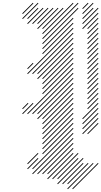

<svg xmlns="http://www.w3.org/2000/svg" viewBox="-20 -1310 723 1370"><path d="M464.3 40 647.1 -142.9 642.9 -147.1 460 35.7ZM500 40 682.9 -142.9 678.6 -147.1 495.7 35.7ZM428.6 4.3 575.7 -142.9 571.4 -147.1 424.3 0ZM464.3 4.3 611.4 -142.9 607.1 -147.1 460 0ZM392.9 4.3 575.7 -178.6 571.4 -182.9 388.6 0ZM392.9 -31.4 540 -178.6 535.7 -182.9 388.6 -35.7ZM357.1 -31.4 540 -214.3 535.7 -218.6 352.9 -35.7ZM321.4 -31.4 504.3 -214.3 500 -218.6 317.1 -35.7ZM250 -67.1 504.3 -321.4 500 -325.7 245.7 -71.4ZM285.7 -67.1 504.3 -285.7 500 -290 281.4 -71.4ZM321.4 -67.1 504.3 -250 500 -254.3 317.1 -71.4ZM214.3 -67.1 504.3 -357.1 500 -361.4 210 -71.4ZM178.6 -102.9 254.3 -178.6 250 -182.9 174.3 -107.1ZM214.3 -102.9 504.3 -392.9 500 -397.1 210 -107.1ZM285.7 -210 504.3 -428.6 500 -432.9 281.4 -214.3ZM285.7 -245.7 504.3 -464.3 500 -468.6 281.4 -250ZM285.7 -281.4 504.3 -500 500 -504.3 281.4 -285.7ZM285.7 -317.1 504.3 -535.7 500 -540 281.4 -321.4ZM285.7 -352.9 504.3 -571.4 500 -575.7 281.4 -357.1ZM285.7 -388.6 504.3 -607.1 500 -611.4 281.4 -392.9ZM285.7 -424.3 504.3 -642.9 500 -647.1 281.4 -428.6ZM285.7 -460 504.3 -678.6 500 -682.9 281.4 -464.3ZM250 -460 504.3 -714.3 500 -718.6 245.7 -464.3ZM250 -495.7 504.3 -750 500 -754.3 245.7 -500ZM214.3 -495.7 504.3 -785.7 500 -790 210 -500ZM178.6 -495.7 504.3 -821.4 500 -825.7 174.3 -500ZM142.9 -495.7 218.6 -571.4 214.3 -575.7 138.6 -500ZM142.9 -531.4 182.9 -571.4 178.6 -575.7 138.6 -535.7ZM285.7 -638.6 504.3 -857.1 500 -861.4 281.4 -642.9ZM285.7 -674.3 504.3 -892.9 500 -897.1 281.4 -678.6ZM285.7 -710 504.3 -928.6 500 -932.9 281.4 -714.3ZM285.7 -745.7 504.3 -964.3 500 -968.6 281.4 -750ZM250 -745.7 504.3 -1000 500 -1004.3 245.7 -750ZM250 -781.4 504.3 -1035.7 500 -1040 245.7 -785.7ZM214.3 -781.4 504.3 -1071.4 500 -1075.7 210 -785.7ZM178.6 -781.4 504.3 -1107.1 500 -1111.4 174.3 -785.7ZM285.7 -924.3 504.3 -1142.9 500 -1147.1 281.4 -928.6ZM285.7 -960 504.3 -1178.6 500 -1182.9 281.4 -964.3ZM285.7 -995.7 540 -1250 535.7 -1254.3 281.4 -1000ZM285.7 -1031.4 540 -1285.7 535.7 -1290 281.4 -1035.7ZM285.7 -1067.1 504.3 -1285.7 500 -1290 281.4 -1071.4ZM285.7 -1102.9 432.9 -1250 428.6 -1254.3 281.4 -1107.1ZM250 -1102.9 397.1 -1250 392.9 -1254.3 245.7 -1107.1ZM250 -1138.6 361.4 -1250 357.1 -1254.3 245.7 -1142.9ZM214.3 -1138.6 325.7 -1250 321.4 -1254.3 210 -1142.9ZM178.6 -1138.6 290 -1250 285.7 -1254.3 174.3 -1142.9ZM178.6 -1174.3 254.3 -1250 250 -1254.3 174.3 -1178.6ZM142.9 -1174.3 254.3 -1285.7 250 -1290 138.6 -1178.6ZM142.9 -1210 218.6 -1285.7 214.3 -1290 138.6 -1214.3ZM178.6 -817.1 218.6 -857.1 214.3 -861.4 174.3 -821.4ZM178.6 -138.6 254.3 -214.3 250 -218.6 174.3 -142.9ZM607.1 -352.9 682.9 -428.6 678.6 -432.9 602.9 -357.1ZM571.4 -352.9 682.9 -464.3 678.6 -468.6 567.1 -357.1ZM571.4 -388.6 682.9 -500 678.6 -504.3 567.1 -392.9ZM571.4 -424.3 682.9 -535.7 678.6 -540 567.1 -428.6ZM571.4 -460 682.9 -571.4 678.6 -575.7 567.1 -464.3ZM607.1 -531.4 682.9 -607.1 678.6 -611.4 602.9 -535.7ZM607.1 -567.1 682.9 -642.9 678.6 -647.1 602.9 -571.4ZM607.1 -602.9 682.9 -678.6 678.6 -682.9 602.9 -607.1ZM607.1 -638.6 682.9 -714.3 678.6 -718.6 602.9 -642.9ZM607.1 -674.3 682.9 -750 678.6 -754.3 602.9 -678.6ZM607.1 -710 682.9 -785.7 678.6 -790 602.9 -714.3ZM607.1 -745.7 682.9 -821.4 678.6 -825.7 602.9 -750ZM607.1 -781.4 682.9 -857.1 678.6 -861.4 602.9 -785.7ZM607.1 -817.1 682.9 -892.9 678.6 -897.1 602.9 -821.4ZM607.1 -852.9 682.9 -928.6 678.6 -932.9 602.9 -857.1ZM607.1 -888.6 682.9 -964.3 678.6 -968.6 602.9 -892.9ZM607.1 -924.3 682.9 -1000 678.6 -1004.3 602.9 -928.6ZM607.1 -960 682.9 -1035.7 678.6 -1040 602.9 -964.3ZM607.1 -995.7 682.9 -1071.4 678.6 -1075.7 602.9 -1000ZM607.1 -1031.4 682.9 -1107.1 678.6 -1111.4 602.9 -1035.7ZM607.1 -1067.1 682.9 -1142.9 678.6 -1147.1 602.9 -1071.4ZM607.1 -1102.9 682.9 -1178.6 678.6 -1182.9 602.9 -1107.1ZM571.4 -1102.9 682.9 -1214.3 678.6 -1218.6 567.1 -1107.1ZM571.4 -1138.6 682.9 -1250 678.6 -1254.3 567.1 -1142.9ZM571.4 -1174.3 647.1 -1250 642.9 -1254.3 567.1 -1178.6ZM571.4 -1210 647.1 -1285.7 642.9 -1290 567.1 -1214.3ZM571.4 -1245.7 611.4 -1285.7 607.1 -1290 567.1 -1250Z"/></svg>

Font: Gossip High Needlepoint
Style: Regular
Weight: 100
Width: 7
Designer: Deborah Khodanovich
Version: Version 1.001;Glyphs 3.3.1 (3343)